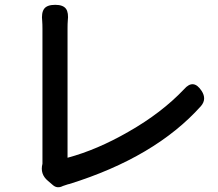

<svg xmlns="http://www.w3.org/2000/svg" viewBox="-20 -762 903 796"><path d="M200 6 179 -12Q145 -40 156 -83Q156 -89 156 -95V-369V-643Q156 -663 155 -674Q151 -709 163 -725.5Q175 -742 209 -742Q242 -742 254 -725Q265 -709 261 -675Q260 -665 260 -644V-108Q383 -141 513 -216Q650 -294 743 -392Q782 -437 816 -385Q838 -351 813 -322Q623 -110 267 1Q265 1 262 2Q249 6 241 9Q218 21 200 6Z"/></svg>

Font: GenSenRounded JP M
Style: Regular
Weight: 500
Version: Version 1.501;PS 1;hotconv 16.6.51;makeotf.lib2.5.65220